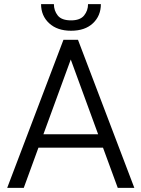

<svg xmlns="http://www.w3.org/2000/svg" viewBox="-20 -902 679 922"><path d="M545.4 0 474.6 -192.9H164.6L94.2 0H14.6L284.7 -710.9H354.5L625 0ZM188.5 -257.3H451.2L319.8 -616.2ZM402.8 -882.3H464.4Q464.4 -826.2 426.3 -790.3Q388.2 -754.4 321.3 -754.4Q254.9 -754.4 216.1 -790.3Q177.2 -826.2 177.2 -882.3H238.8Q238.8 -851.1 257.3 -827.6Q275.9 -804.2 321.3 -804.2Q364.7 -804.2 383.8 -827.6Q402.8 -851.1 402.8 -882.3Z"/></svg>

Font: Vazirmatn RD UI Light
Style: Regular
Weight: 300
Designer: Saber Rastikerdar
Foundry: Saber Rastikerdar
Version: Version 33.003